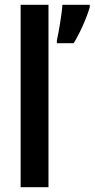

<svg xmlns="http://www.w3.org/2000/svg" viewBox="-20 -780 394 800"><path d="M182 0V-760H66V0ZM354 -750V-760H240C238 -723 224 -642 217 -612V-600H287C313 -642 341 -705 354 -750Z"/></svg>

Font: Noto Sans Thai Cond SemBd
Style: Regular
Weight: 600
Width: 3
Designer: Monotype Design Team
Foundry: Monotype Imaging Inc.
Version: Version 2.002